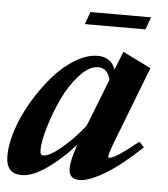

<svg xmlns="http://www.w3.org/2000/svg" viewBox="-60 -644 612 698"><g transform="rotate(5 245.5 -295.0)"><path d="M225.6 -555.7 242.2 -601.1H463.4L446.8 -555.7ZM44.4 11.2Q-13.2 11.2 -13.2 -54.7Q-13.2 -97.2 4.4 -150.4Q22 -203.6 52.2 -254.6Q82.5 -305.7 119.6 -348.9Q156.7 -392.1 200.2 -418.5Q243.7 -444.8 282.7 -444.8Q331.5 -444.8 347.7 -400.4L374 -467.3L477.1 -417L372.6 -146.5Q352.5 -95.2 352.5 -84Q352.5 -79.1 356 -79.1Q377.4 -79.1 460.4 -147L478.5 -127.9Q403.8 -57.1 346.4 -23.2Q289.1 10.7 254.9 10.7Q216.3 10.7 216.3 -28.3Q216.3 -59.1 236.8 -116.7Q185.5 -59.6 134.3 -24.2Q83 11.2 44.4 11.2ZM105 -86.4Q105 -75.7 107.7 -71.3Q110.4 -66.9 117.7 -66.9Q138.7 -66.9 181.2 -101.8Q223.6 -136.7 264.6 -188.5L332.5 -361.8Q322.3 -403.8 288.1 -403.8Q254.9 -403.8 220 -365.5Q185.1 -327.1 160.6 -274.7Q136.2 -222.2 120.6 -169.7Q105 -117.2 105 -86.4Z"/></g></svg>

Font: Elstob ExtraBold
Style: Italic
Weight: 800
Italic angle: -20°
Designer: Peter S. Baker
Version: Version 1.015